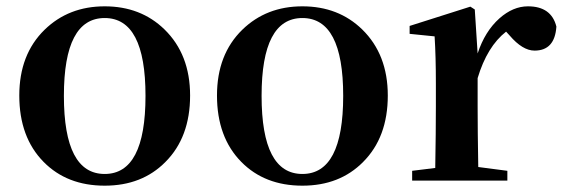

<svg xmlns="http://www.w3.org/2000/svg" viewBox="-20 -571 1783 607"><path d="M118 -59Q41 -137 41 -269Q41 -399 121 -477Q197 -551 311 -551Q425 -551 500 -478Q581 -399 581 -269Q581 -137 503 -59Q429 16 311 16Q192 16 118 -59ZM440 -268Q440 -514 311 -514Q182 -514 182 -268Q182 -21 311 -21Q440 -21 440 -268Z M743 -59Q666 -137 666 -269Q666 -399 746 -477Q822 -551 936 -551Q1050 -551 1125 -478Q1206 -399 1206 -269Q1206 -137 1128 -59Q1054 16 936 16Q817 16 743 -59ZM1065 -268Q1065 -514 936 -514Q807 -514 807 -268Q807 -21 936 -21Q1065 -21 1065 -268Z M1490 -402Q1513 -472 1559 -513Q1602 -551 1649 -551Q1723 -551 1739 -487Q1734 -411 1670 -411Q1632 -411 1591 -459L1580 -471Q1520 -424 1490 -324V-235Q1490 -157 1492 -43L1584 -31V0H1283V-31L1356 -40Q1358 -154 1358 -235V-307Q1358 -392 1354 -456L1275 -464V-489L1467 -550L1481 -541Z"/></svg>

Font: Source Han Serif SC
Style: Bold
Weight: 700
Designer: Ryoko NISHIZUKA  (kana & ideographs); Frank Grießhammer (Latin, Greek & Cyrillic); Wenlong ZHANG  (bopomofo); Sandoll Co
Foundry: Adobe Systems Incorporated
Version: Version 1.001 October 20, 2017